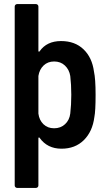

<svg xmlns="http://www.w3.org/2000/svg" viewBox="-20 -720 530 940"><path d="M448 -256Q448 -176 442 -147Q433 -76 390.5 -34Q348 8 281 8Q212 8 174 -45Q172 -48 170 -47Q168 -46 168 -43V188Q168 193 164.5 196.5Q161 200 156 200H64Q59 200 55.5 196.5Q52 193 52 188V-688Q52 -693 55.5 -696.5Q59 -700 64 -700H156Q161 -700 164.5 -696.5Q168 -693 168 -688V-471Q168 -468 170 -467Q172 -466 174 -469Q209 -519 279 -519Q347 -519 389 -478.5Q431 -438 440 -370Q448 -334 448 -256ZM329 -256Q329 -306 324 -348Q319 -379 298 -399Q277 -419 245 -419Q214 -419 193.5 -399.5Q173 -380 168 -348V-164Q172 -132 192.5 -112Q213 -92 245 -92Q277 -92 298.5 -112Q320 -132 324 -164Q329 -206 329 -256Z"/></svg>

Font: Barlow Semi Condensed SemiBold
Style: Regular
Weight: 600
Width: 4
Designer: Jeremy Tribby
Foundry: Tribby Type
Version: Version 1.408